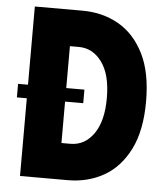

<svg xmlns="http://www.w3.org/2000/svg" viewBox="-51 -745 673 790"><g transform="rotate(5 285.5 -350.0)"><path d="M294 -321V-377H219V-550H256Q314 -550 351.5 -498.5Q389 -447 389 -350Q389 -255 352 -202.5Q315 -150 256 -150H219V-321ZM20 -321H61V0H258Q341 0 407 -37.5Q473 -75 512 -152.5Q551 -230 551 -350Q551 -471 512 -548Q473 -625 407 -662.5Q341 -700 258 -700H61V-377H20Z"/></g></svg>

Font: Phudu
Style: Bold
Weight: 700
Version: Version 1.005;gftools[0.9.23]